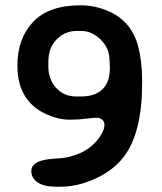

<svg xmlns="http://www.w3.org/2000/svg" viewBox="-20 -690 612 727"><path d="M163.1 -454.6V-437.5Q163.1 -389.6 192.6 -357.2Q222.2 -324.7 269 -324.7H286.1Q340.8 -324.7 368.4 -352.3Q396 -379.9 396 -430.2V-438.5L395.5 -442.4V-450.7Q394.5 -458.5 394.5 -462.9Q394.5 -506.8 361.6 -539.8Q328.6 -572.8 287.1 -572.8H270Q220.2 -572.8 186.5 -531.7Q163.1 -502.9 163.1 -454.6ZM341.8 -244.1Q335 -244.1 306.2 -240.5Q277.3 -236.8 244.1 -236.8Q243.2 -236.8 241.7 -236.8Q209 -236.8 171.4 -251Q45.9 -297.4 45.9 -441.9Q45.9 -543.9 105.2 -606.9Q164.6 -669.9 284.7 -669.9Q337.9 -669.9 386.7 -649.4Q477.5 -611.8 502.9 -515.1Q518.1 -458 518.1 -387.2V-373.5Q518.1 -187.5 448.7 -96.2Q410.2 -45.9 342.8 -14.4Q275.4 17.1 206.5 17.1H195.3Q146 17.1 122.3 0.5Q98.6 -16.1 98.6 -42.5Q98.6 -83.5 182.1 -88.9Q213.9 -90.8 219.7 -91.8Q312.5 -106.4 356.9 -170.4Q375.5 -197.3 375.5 -215.8Q375.5 -244.1 341.8 -244.1Z"/></svg>

Font: Averia Sans Libre
Style: Bold
Weight: 700
Version: Version 1.002